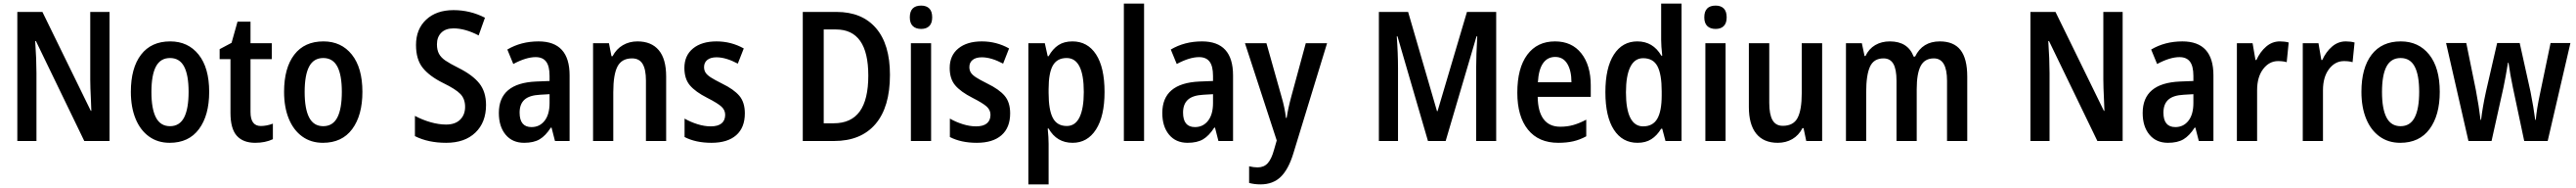

<svg xmlns="http://www.w3.org/2000/svg" viewBox="-20 -780 14271 1040"><path d="M447 0 179 -553H175Q182 -450 182 -376V0H76V-714H215L483 -167H486L484 -220Q480 -302 480 -340V-714H587V0Z M920 10Q854 10 805.5 -25Q757 -60 731 -123.5Q705 -187 705 -272Q705 -404 761.5 -477.5Q818 -551 923 -551Q1022 -551 1080.5 -478Q1139 -405 1139 -272Q1139 -142 1082.5 -66Q1026 10 920 10ZM922 -82Q975 -82 1000 -130Q1025 -178 1025 -272Q1025 -365 1000 -412Q975 -459 922 -459Q869 -459 844 -412Q819 -365 819 -271Q819 -178 844 -130Q869 -82 922 -82Z M1492 -96V-10Q1450 10 1394 10Q1327 10 1292 -29Q1257 -68 1257 -156V-453H1197V-508L1263 -543L1296 -660H1368V-541H1486V-453H1368V-160Q1368 -83 1425 -83Q1458 -83 1492 -96Z M1769 10Q1703 10 1654.5 -25Q1606 -60 1580 -123.5Q1554 -187 1554 -272Q1554 -404 1610.5 -477.5Q1667 -551 1772 -551Q1871 -551 1929.5 -478Q1988 -405 1988 -272Q1988 -142 1931.5 -66Q1875 10 1769 10ZM1771 -82Q1824 -82 1849 -130Q1874 -178 1874 -272Q1874 -365 1849 -412Q1824 -459 1771 -459Q1718 -459 1693 -412Q1668 -365 1668 -271Q1668 -178 1693 -130Q1718 -82 1771 -82Z M2452 10Q2352 10 2279 -27V-139Q2320 -117 2365.5 -104Q2411 -91 2452 -91Q2502 -91 2529.5 -118Q2557 -145 2557 -189Q2557 -233 2531 -260Q2505 -287 2435 -321Q2360 -358 2322.5 -404.5Q2285 -451 2285 -531Q2285 -619 2341.5 -671.5Q2398 -724 2493 -724Q2585 -724 2667 -682L2632 -584Q2557 -623 2493 -623Q2449 -623 2425 -599Q2401 -575 2401 -535Q2401 -504 2412 -483Q2423 -462 2448 -445Q2473 -428 2521 -404Q2599 -365 2636 -318.5Q2673 -272 2673 -199Q2673 -103 2614 -46.5Q2555 10 2452 10Z M3136 -363V0H3055L3036 -74H3032Q3003 -29 2970 -9.5Q2937 10 2884 10Q2819 10 2781.5 -35Q2744 -80 2744 -155Q2744 -320 2950 -329L3025 -332V-360Q3025 -414 3006 -439Q2987 -464 2948 -464Q2895 -464 2824 -426L2791 -506Q2867 -551 2964 -551Q3136 -551 3136 -363ZM2973 -256Q2913 -253 2886 -228.5Q2859 -204 2859 -157Q2859 -77 2925 -77Q2970 -77 2997.5 -112Q3025 -147 3025 -210V-259Z M3671 -357V0H3559V-334Q3559 -396 3540.5 -426.5Q3522 -457 3482 -457Q3425 -457 3401.5 -412.5Q3378 -368 3378 -270V0H3266V-541H3354L3368 -469H3374Q3395 -509 3431 -530Q3467 -551 3512 -551Q3589 -551 3630 -502.5Q3671 -454 3671 -357Z M3922 10Q3835 10 3773 -22V-124Q3806 -105 3844.5 -93Q3883 -81 3918 -81Q3958 -81 3978 -97.5Q3998 -114 3998 -145Q3998 -171 3977.5 -190Q3957 -209 3898 -239Q3833 -272 3802.5 -308Q3772 -344 3772 -404Q3772 -473 3820 -512Q3868 -551 3950 -551Q4031 -551 4101 -512L4068 -428Q4002 -463 3950 -463Q3917 -463 3899 -448.5Q3881 -434 3881 -409Q3881 -391 3889.5 -378Q3898 -365 3918 -352Q3938 -339 3980 -318Q4046 -286 4076.5 -250Q4107 -214 4107 -153Q4107 -74 4059 -32Q4011 10 3922 10Z M4601 0H4428V-714H4615Q4756 -714 4833.5 -624.5Q4911 -535 4911 -366Q4911 -187 4830.5 -93.5Q4750 0 4601 0ZM4612 -617H4544V-98H4599Q4696 -98 4743.5 -163.5Q4791 -229 4791 -362Q4791 -617 4612 -617Z M5145 -684Q5145 -652 5129 -636Q5113 -620 5084 -620Q5054 -620 5037.5 -636Q5021 -652 5021 -684Q5021 -749 5084 -749Q5113 -749 5129 -733Q5145 -717 5145 -684ZM5139 0H5027V-541H5139Z M5392 10Q5305 10 5243 -22V-124Q5276 -105 5314.5 -93Q5353 -81 5388 -81Q5428 -81 5448 -97.5Q5468 -114 5468 -145Q5468 -171 5447.5 -190Q5427 -209 5368 -239Q5303 -272 5272.5 -308Q5242 -344 5242 -404Q5242 -473 5290 -512Q5338 -551 5420 -551Q5501 -551 5571 -512L5538 -428Q5472 -463 5420 -463Q5387 -463 5369 -448.5Q5351 -434 5351 -409Q5351 -391 5359.5 -378Q5368 -365 5388 -352Q5408 -339 5450 -318Q5516 -286 5546.5 -250Q5577 -214 5577 -153Q5577 -74 5529 -32Q5481 10 5392 10Z M6100 -271Q6100 -137 6052.5 -63.5Q6005 10 5923 10Q5835 10 5790 -69H5785Q5790 -19 5790 16V240H5678V-541H5769L5785 -469H5790Q5813 -510 5844.5 -530.5Q5876 -551 5922 -551Q6006 -551 6053 -479Q6100 -407 6100 -271ZM5790 -287V-266Q5790 -172 5813.5 -127.5Q5837 -83 5891 -83Q5938 -83 5961.5 -131.5Q5985 -180 5985 -271Q5985 -459 5890 -459Q5837 -459 5813.5 -417.5Q5790 -376 5790 -287Z M6207 0V-760H6319V0Z M6812 -363V0H6731L6712 -74H6708Q6679 -29 6646 -9.5Q6613 10 6560 10Q6495 10 6457.5 -35Q6420 -80 6420 -155Q6420 -320 6626 -329L6701 -332V-360Q6701 -414 6682 -439Q6663 -464 6624 -464Q6571 -464 6500 -426L6467 -506Q6543 -551 6640 -551Q6812 -551 6812 -363ZM6649 -256Q6589 -253 6562 -228.5Q6535 -204 6535 -157Q6535 -77 6601 -77Q6646 -77 6673.5 -112Q6701 -147 6701 -210V-259Z M6997 -541 7080 -247Q7099 -183 7105 -128H7109Q7117 -181 7135 -247L7215 -541H7333L7146 69Q7119 157 7076 198.5Q7033 240 6964 240Q6930 240 6901 232V140Q6927 146 6948 146Q6983 146 7004 123Q7025 100 7039 49L7054 -3L6878 -541Z M7723 -579H7719Q7726 -486 7726 -401V0H7620V-714H7782L7942 -165H7945L8108 -714H8270V0H8159V-404Q8159 -473 8165 -579H8161L7990 0H7892Z M8794 -307V-244H8500Q8501 -163 8532.5 -121Q8564 -79 8625 -79Q8664 -79 8697.5 -88.5Q8731 -98 8769 -118V-26Q8734 -7 8697.5 1.5Q8661 10 8614 10Q8505 10 8446 -63Q8387 -136 8387 -267Q8387 -403 8442 -477Q8497 -551 8596 -551Q8689 -551 8741.5 -485Q8794 -419 8794 -307ZM8501 -325H8687Q8687 -389 8664 -427Q8641 -465 8597 -465Q8554 -465 8529.5 -430Q8505 -395 8501 -325Z M8875 -270Q8875 -405 8922 -478Q8969 -551 9052 -551Q9139 -551 9185 -472H9190Q9184 -526 9184 -559V-760H9297V0H9208L9190 -68H9184Q9161 -30 9129.5 -10Q9098 10 9053 10Q8969 10 8922 -62.5Q8875 -135 8875 -270ZM9187 -252V-275Q9187 -369 9163.5 -413.5Q9140 -458 9084 -458Q9037 -458 9013 -409.5Q8989 -361 8989 -269Q8989 -176 9013 -128.5Q9037 -81 9084 -81Q9138 -81 9162.5 -123Q9187 -165 9187 -252Z M9547 -684Q9547 -652 9531 -636Q9515 -620 9486 -620Q9456 -620 9439.5 -636Q9423 -652 9423 -684Q9423 -749 9486 -749Q9515 -749 9531 -733Q9547 -717 9547 -684ZM9541 0H9429V-541H9541Z M10076 0H9988L9973 -71H9967Q9946 -31 9910.5 -10.5Q9875 10 9830 10Q9752 10 9711 -40.5Q9670 -91 9670 -188V-541H9783V-211Q9783 -147 9801 -115.5Q9819 -84 9858 -84Q9917 -84 9940 -128Q9963 -172 9963 -265V-541H10076Z M10880 -356V0H10768V-333Q10768 -457 10695 -457Q10644 -457 10622 -415Q10600 -373 10600 -287V0H10488V-334Q10488 -397 10470.5 -427Q10453 -457 10416 -457Q10362 -457 10341 -411Q10320 -365 10320 -270V0H10208V-541H10296L10311 -470H10316Q10335 -510 10370 -530.5Q10405 -551 10451 -551Q10551 -551 10583 -467H10591Q10632 -551 10728 -551Q10805 -551 10842.5 -503.5Q10880 -456 10880 -356Z M11601 0 11333 -553H11329Q11336 -450 11336 -376V0H11230V-714H11369L11637 -167H11640L11638 -220Q11634 -302 11634 -340V-714H11741V0Z M12244 -363V0H12163L12144 -74H12140Q12111 -29 12078 -9.5Q12045 10 11992 10Q11927 10 11889.5 -35Q11852 -80 11852 -155Q11852 -320 12058 -329L12133 -332V-360Q12133 -414 12114 -439Q12095 -464 12056 -464Q12003 -464 11932 -426L11899 -506Q11975 -551 12072 -551Q12244 -551 12244 -363ZM12081 -256Q12021 -253 11994 -228.5Q11967 -204 11967 -157Q11967 -77 12033 -77Q12078 -77 12105.5 -112Q12133 -147 12133 -210V-259Z M12661 -545 12650 -436Q12631 -442 12602 -442Q12553 -442 12519.5 -398Q12486 -354 12486 -281V0H12374V-541H12461L12477 -448H12482Q12503 -494 12536.5 -522.5Q12570 -551 12612 -551Q12639 -551 12661 -545Z M13026 -545 13015 -436Q12996 -442 12967 -442Q12918 -442 12884.5 -398Q12851 -354 12851 -281V0H12739V-541H12826L12842 -448H12847Q12868 -494 12901.5 -522.5Q12935 -551 12977 -551Q13004 -551 13026 -545Z M13279 10Q13213 10 13164.5 -25Q13116 -60 13090 -123.5Q13064 -187 13064 -272Q13064 -404 13120.5 -477.5Q13177 -551 13282 -551Q13381 -551 13439.5 -478Q13498 -405 13498 -272Q13498 -142 13441.5 -66Q13385 10 13279 10ZM13281 -82Q13334 -82 13359 -130Q13384 -178 13384 -272Q13384 -365 13359 -412Q13334 -459 13281 -459Q13228 -459 13203 -412Q13178 -365 13178 -271Q13178 -178 13203 -130Q13228 -82 13281 -82Z M13903 -297Q13888 -368 13879 -433H13876Q13864 -358 13851 -296L13785 0H13657L13533 -542H13645L13698 -282Q13715 -193 13724 -117H13727Q13735 -186 13754 -273L13816 -542H13941L14001 -272Q14018 -186 14027 -117H14030Q14035 -176 14054 -264L14112 -542H14222L14096 0H13966Z"/></svg>

Font: Noto Sans Display Medium Narrow
Style: Regular
Weight: 500
Width: 4
Designer: Monotype Design team
Foundry: Monotype Imaging Inc.
Version: Version 1.000